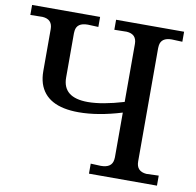

<svg xmlns="http://www.w3.org/2000/svg" viewBox="-90 -804 905 887"><g transform="rotate(10 362.5 -361.0)"><path d="M703 0H384V-47L431 -45H432Q483 -45 488 -84Q489 -89 489 -95V-305Q378 -271 287 -271Q135 -271 102 -373Q94 -399 94 -430V-627Q94 -673 47 -676L-10 -675V-722H309V-675L260 -677H259Q209 -677 204 -639Q203 -633 203 -627V-419Q203 -325 321 -325Q388 -325 489 -355V-627Q489 -673 442 -676L384 -675V-722H703V-675L654 -677H653Q604 -677 599 -639L598 -627V-95Q598 -49 645 -45L703 -47Z"/></g></svg>

Font: cwTeXKai
Style: Medium
Weight: 500
Version: Version 1.17